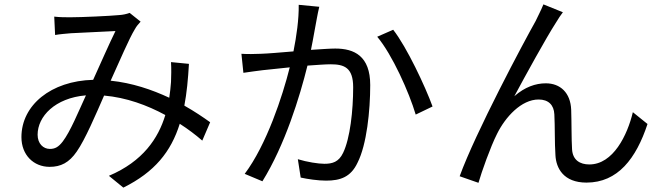

<svg xmlns="http://www.w3.org/2000/svg" viewBox="-20 -806 3040 878"><path d="M267 -159C247 -133 231 -125 208 -125C178 -125 152 -149 152 -190C152 -273 231 -358 373 -370C338 -294 302 -205 267 -159ZM941 -247C909 -270 869 -297 823 -323C834 -380 840 -444 844 -514L762 -522C764 -491 763 -458 762 -431C760 -408 758 -383 754 -359C675 -396 584 -427 486 -437C528 -529 570 -629 597 -673C604 -686 613 -696 623 -707L573 -747C559 -742 542 -738 524 -737C483 -733 353 -727 302 -727C281 -727 252 -727 228 -730L232 -646C254 -650 283 -652 304 -654C349 -656 469 -662 508 -664C478 -603 441 -518 406 -441C213 -436 78 -325 78 -179C78 -97 134 -43 207 -43C258 -43 296 -62 331 -113C369 -167 418 -282 456 -369C558 -360 653 -325 736 -280C704 -174 634 -68 478 -2L544 52C687 -19 762 -112 802 -240C841 -215 875 -189 905 -163Z M1346 -784C1347 -718 1336 -641 1322 -571C1262 -566 1205 -561 1172 -560C1141 -559 1116 -558 1084 -560L1093 -473C1118 -477 1158 -482 1181 -485C1207 -488 1254 -493 1305 -498C1272 -366 1199 -144 1099 -11L1180 23C1283 -143 1351 -364 1386 -506C1429 -509 1468 -512 1492 -512C1554 -512 1595 -497 1595 -407C1595 -301 1581 -173 1549 -107C1529 -65 1500 -57 1463 -57C1436 -57 1384 -65 1342 -78L1355 6C1387 13 1434 20 1471 20C1536 20 1584 4 1615 -62C1657 -144 1673 -300 1673 -417C1673 -550 1600 -584 1513 -584C1489 -584 1448 -581 1402 -578C1413 -631 1422 -688 1428 -717C1431 -736 1436 -757 1440 -775ZM1705 -638C1774 -556 1851 -383 1881 -282L1958 -319C1925 -410 1840 -591 1778 -670Z M2554 -750 2465 -786C2453 -756 2440 -733 2429 -709C2376 -615 2154 -199 2082 0L2168 30C2182 -19 2223 -135 2253 -194C2291 -271 2364 -351 2443 -351C2488 -351 2513 -326 2515 -283C2518 -229 2516 -153 2520 -96C2523 -37 2557 29 2662 29C2805 29 2889 -81 2941 -239L2874 -293C2849 -188 2784 -54 2675 -54C2632 -54 2599 -74 2596 -123C2593 -170 2594 -246 2592 -304C2589 -382 2542 -425 2476 -425C2429 -425 2380 -408 2332 -366C2383 -461 2478 -634 2522 -702C2533 -721 2545 -738 2554 -750Z"/></svg>

Font: Noto Sans T Chinese Regular
Style: Regular
Weight: 400
Designer: Ryoko NISHIZUKA (kana & ideographs); Paul D. Hunt (Latin, Greek & Cyrillic); Wenlong ZHANG (bopomofo); Sandoll Communica
Foundry: Adobe Systems Incorporated
Version: Version 1.000;PS 1;hotconv 1.0.78;makeotf.lib2.5.61930